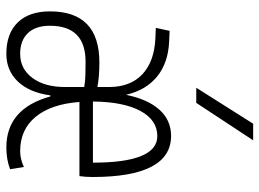

<svg xmlns="http://www.w3.org/2000/svg" viewBox="-130 -706 845 626"><g transform="rotate(90 293.0 -392.5)"><path d="M154.8 9.8Q88.9 9.8 52.7 -27.3Q16.6 -64.5 16.6 -132.3Q16.6 -293.5 183.1 -293.5Q229.5 -293.5 263.2 -287.1V-325.2Q263.2 -394.5 221.7 -433.6Q180.2 -472.7 104.5 -476.1L70.3 -477.5L80.1 -522.5L114.3 -521Q184.1 -518.1 228.8 -481.9Q273.4 -445.8 288.6 -380.4Q303.2 -451.7 337.4 -489.5Q371.6 -527.3 422.4 -527.3Q556.6 -527.3 556.6 -271.5Q556.6 -247.6 553.7 -228.5H312Q318.8 -136.2 360.4 -85.7Q401.9 -35.2 472.2 -35.2Q498 -35.2 523.9 -47.4L531.2 -2.4Q499.5 9.8 460.4 9.8Q333.5 9.8 293.9 -133.8H290.5Q281.2 -65.4 245.4 -27.8Q209.5 9.8 154.8 9.8ZM263.2 -181.2V-244.1Q243.7 -247.6 221.9 -248Q200.2 -248.5 180.7 -248.5Q63.5 -248.5 63.5 -132.3Q63.5 -85.4 87.6 -60.3Q111.8 -35.2 154.8 -35.2Q204.1 -35.2 233.6 -75.2Q263.2 -115.2 263.2 -181.2ZM310.5 -272.5H509.8Q509.8 -482.4 423.3 -482.4Q371.1 -482.4 341.3 -427.5Q311.5 -372.6 310.5 -272.5ZM265.6 -609.4 382.8 -794.9H437L314.9 -609.4Z"/></g></svg>

Font: Cascadia Code NF ExtraLight
Style: Regular
Weight: 200
Monospace: yes
Designer: Aaron Bell
Foundry: Saja Typeworks
Version: Version 2404.023; ttfautohint (v1.8.4)